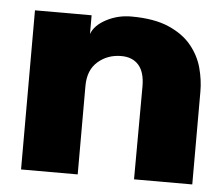

<svg xmlns="http://www.w3.org/2000/svg" viewBox="-43 -554 692 601"><g transform="rotate(5 303.5 -253.5)"><path d="M346 -507Q418 -507 464 -487Q510 -467 536 -435Q562 -403 572 -365.5Q582 -328 582 -292V0H399L400 -292Q400 -337 380.5 -359Q361 -381 326 -381Q283 -381 252.5 -354.5Q222 -328 222 -278V0H44V-500H222V-441Q232 -469 268 -488Q304 -507 346 -507Z"/></g></svg>

Font: Panamera Black
Style: Regular
Weight: 900
Designer: Bastien Sozeau
Foundry: NBR — Bastien Sozeau
Version: Version 3.002; ttfautohint (v1.8.4.7-5d5b);gftools[0.9.33]